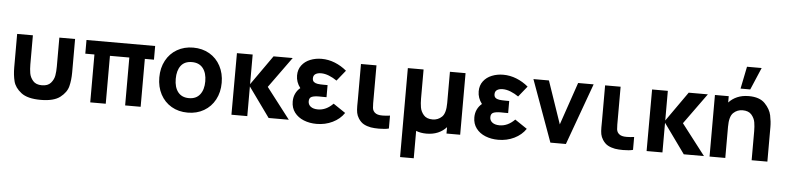

<svg xmlns="http://www.w3.org/2000/svg" viewBox="-55 -1124 6854 1677"><g transform="rotate(5 3372.5 -285.0)"><path d="M60 -540H198V-285Q198 -244 204 -208Q210 -172 235.8 -142Q261.5 -112 314 -112Q366.5 -112 392.2 -142Q418 -172 424 -208Q430 -244 430 -285V-540H568V-247Q568 -179.5 554.2 -125Q540.5 -70.5 484.8 -27.2Q429 16 314 16Q199 16 143.2 -27.2Q87.5 -70.5 73.8 -125Q60 -179.5 60 -247Z M884 0H748V-420H668V-540H1270V-420H1190V0H1054V-420H884Z M1330 -270Q1330 -353.5 1364.8 -418.2Q1399.5 -483 1461.8 -519Q1524 -555 1603 -555Q1683.5 -555 1745.8 -518.8Q1808 -482.5 1842.5 -417.5Q1877 -352.5 1877 -270Q1877 -187 1842.2 -122.2Q1807.5 -57.5 1745.2 -21.2Q1683 15 1603 15Q1522.5 15 1460.5 -21.2Q1398.5 -57.5 1364.2 -122.2Q1330 -187 1330 -270ZM1733 -270Q1733 -343.5 1699.5 -385.8Q1666 -428 1603 -428Q1538.5 -428 1506.2 -385.8Q1474 -343.5 1474 -270Q1474 -196 1507.2 -154Q1540.5 -112 1603 -112Q1666.5 -112 1699.8 -155Q1733 -198 1733 -270Z M2125 0H1986L1987 -540H2125V-280L2308 -540H2476L2281 -270L2489 0H2312L2125 -260Z M2974 -102Q2937.5 -47.5 2873.2 -16.2Q2809 15 2733 15Q2671.5 15 2620.5 -5.5Q2569.5 -26 2539.2 -66Q2509 -106 2509 -162Q2509 -200 2523.8 -231.2Q2538.5 -262.5 2565 -284Q2527 -333.5 2527 -392Q2527 -444 2555 -481Q2583 -518 2629.2 -536.5Q2675.5 -555 2729 -555Q2788.5 -555 2845 -532.5Q2901.5 -510 2949 -470L2874 -377Q2841 -400 2804.8 -414.5Q2768.5 -429 2735 -429Q2705 -429 2686 -417Q2667 -405 2667 -379Q2667 -357.5 2679.8 -347.2Q2692.5 -337 2713.5 -334Q2734.5 -331 2768 -331H2800V-225H2768L2734 -225.5Q2692.5 -225.5 2670.2 -216Q2648 -206.5 2648 -176Q2648 -146.5 2671 -129.2Q2694 -112 2734 -112Q2806.5 -112 2867 -174Z M3098.5 -64Q3083.5 -87.5 3078.8 -112Q3074 -136.5 3074 -172.5L3074.5 -229V-540H3210.5V-237V-208Q3210.5 -182 3212.5 -166.5Q3214.5 -151 3221.5 -140Q3238.5 -113 3278.5 -109Q3292.5 -108 3300.5 -108Q3331.5 -108 3366.5 -113V0Q3335.5 9 3279.5 9Q3239.5 9 3208.5 4Q3173.5 -2.5 3146.5 -17Q3119.5 -31.5 3098.5 -64Z M3485.5 240V-540H3623.5V-285Q3623.5 -244 3629.5 -208Q3635.5 -172 3661.2 -142Q3687 -112 3739.5 -112Q3786.5 -112 3820.5 -144.2Q3854.5 -176.5 3854.5 -266V-540H3991.5V0H3871.5V-56Q3841 -21.5 3797 -2.8Q3753 16 3696.5 16Q3645.5 16 3605.5 0V240Z M4566.5 -102Q4530 -47.5 4465.8 -16.2Q4401.5 15 4325.5 15Q4264 15 4213 -5.5Q4162 -26 4131.8 -66Q4101.5 -106 4101.5 -162Q4101.5 -200 4116.2 -231.2Q4131 -262.5 4157.5 -284Q4119.5 -333.5 4119.5 -392Q4119.5 -444 4147.5 -481Q4175.5 -518 4221.8 -536.5Q4268 -555 4321.5 -555Q4381 -555 4437.5 -532.5Q4494 -510 4541.5 -470L4466.5 -377Q4433.5 -400 4397.2 -414.5Q4361 -429 4327.5 -429Q4297.5 -429 4278.5 -417Q4259.5 -405 4259.5 -379Q4259.5 -357.5 4272.2 -347.2Q4285 -337 4306 -334Q4327 -331 4360.5 -331H4392.5V-225H4360.5L4326.5 -225.5Q4285 -225.5 4262.8 -216Q4240.5 -206.5 4240.5 -176Q4240.5 -146.5 4263.5 -129.2Q4286.5 -112 4326.5 -112Q4399 -112 4459.5 -174Z M4918.5 0H4782.5L4586.5 -540H4722.5L4850.5 -166L4978.5 -540H5114.5Z M5239 -64Q5224 -87.5 5219.2 -112Q5214.5 -136.5 5214.5 -172.5L5215 -229V-540H5351V-237V-208Q5351 -182 5353 -166.5Q5355 -151 5362 -140Q5379 -113 5419 -109Q5433 -108 5441 -108Q5472 -108 5507 -113V0Q5476 9 5420 9Q5380 9 5349 4Q5314 -2.5 5287 -17Q5260 -31.5 5239 -64Z M5765 0H5626L5627 -540H5765V-280L5948 -540H6116L5921 -270L6129 0H5952L5765 -260Z M6435.5 -810H6564L6481 -615H6396ZM6685 -303V0H6547V-255Q6547 -296 6541 -332Q6535 -368 6509.2 -398Q6483.5 -428 6431 -428Q6384 -428 6350 -395.8Q6316 -363.5 6316 -274V0H6178V-540H6299V-484.5Q6329.5 -518.5 6373.5 -537.2Q6417.5 -556 6474 -556Q6569 -556 6615.8 -507.5Q6662.5 -459 6673.8 -405Q6685 -351 6685 -303Z"/></g></svg>

Font: Hauora ExtraBold
Style: Regular
Weight: 800
Designer: Wayne Shih
Foundry: WCYS
Version: Version 1.001